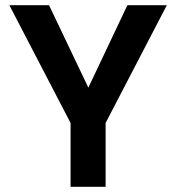

<svg xmlns="http://www.w3.org/2000/svg" viewBox="-20 -720 679 740"><path d="M252 0V-246L16 -700H169L323 -377H318L471 -700H623L387 -246V0Z"/></svg>

Font: DM Sans 10pt
Style: Bold
Weight: 700
Version: Version 4.004;gftools[0.9.30]